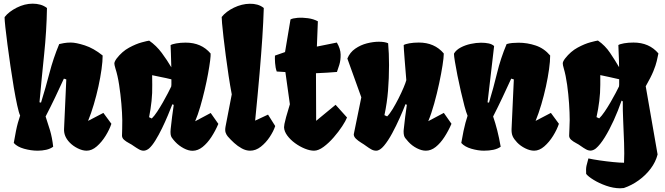

<svg xmlns="http://www.w3.org/2000/svg" viewBox="-20 -808 3610 1042"><path d="M184.6 9.8Q148.4 9.8 110.8 -0.7Q73.2 -11.2 54.7 -32.2Q61.5 -71.8 66.7 -97.2Q71.8 -122.6 77.1 -141.4Q82.5 -160.2 88.9 -179.7Q88.9 -180.2 89.1 -180.2Q89.4 -180.2 89.4 -180.7Q82.5 -194.8 73.5 -235.8Q64.5 -276.9 54.9 -333Q45.4 -389.2 36.6 -450Q27.8 -510.7 20.5 -566.2Q13.2 -621.6 9 -660.9Q4.9 -700.2 4.9 -711.9Q4.9 -713.4 5.1 -714.4Q5.4 -715.3 5.4 -715.8Q27.8 -744.6 70.8 -766.4Q113.8 -788.1 157.7 -788.1Q179.2 -788.1 198.7 -782.7Q218.3 -777.3 234.9 -764.6Q232.9 -641.1 219.5 -512.5Q206.1 -383.8 194.3 -252.9L200.7 -251.5L202.6 -251Q227.5 -331.1 248.3 -411.1Q269 -491.2 301.3 -568.8Q309.1 -570.8 326.4 -574Q343.8 -577.1 364.7 -577.1Q392.1 -577.1 439.9 -561.8Q487.8 -546.4 537.1 -506.8Q537.1 -475.6 531 -431.9Q524.9 -388.2 514.2 -338.9Q503.4 -289.6 489 -241Q474.6 -192.4 458 -151.9L541 -195.3L584.5 -136.2Q574.2 -105 553.2 -71Q532.2 -37.1 505.4 -13.7Q478.5 9.8 450.2 9.8Q427.2 9.8 401.4 -3.2Q375.5 -16.1 357.4 -35.2Q325.7 -68.4 327.6 -107.9L339.8 -377L326.7 -381.3Q302.7 -329.1 279.1 -279.3Q255.4 -229.5 227.5 -175.8Q239.7 -140.1 251.5 -100.6Q263.2 -61 268.6 -11.7Q252.4 0 230.5 4.9Q208.5 9.8 184.6 9.8Z M1025.9 10.3Q1003.4 10.7 977.1 -3.2Q950.7 -17.1 930.7 -38.6Q921.4 -48.3 912.1 -61.5Q902.8 -74.7 906.2 -107.4Q910.2 -144.5 914.1 -175.3Q918 -206.1 922.9 -238.8L915.5 -242.2Q905.3 -216.3 890.9 -181.6Q876.5 -147 859.1 -111.3Q841.8 -75.7 823.7 -46.4Q805.7 -17.1 788.6 -2Q774.9 8.8 761.2 9.8Q748 10.3 734.9 2.9Q721.7 -4.4 707 -14.6Q695.3 -23.4 680.2 -31.2Q665 -39.1 653.8 -48.8Q642.6 -58.6 642.1 -71.3Q642.1 -81.5 643.1 -108.9Q644 -136.2 643.6 -155.8Q643.1 -194.3 638.7 -245.4Q634.3 -296.4 626.5 -347.4Q618.7 -398.4 606.4 -436.5Q600.6 -456.5 600.6 -463.4Q600.6 -473.1 612.8 -490.2Q642.6 -528.8 680.4 -549.3Q718.3 -569.8 749.3 -578.1Q780.3 -586.4 789.6 -587.4Q828.6 -560.5 858.2 -520.5Q887.7 -480.5 909.7 -442.9Q909.2 -486.3 907.5 -518.8Q905.8 -551.3 905.8 -563Q913.6 -568.4 936.5 -572.5Q959.5 -576.7 987.8 -576.7Q1073.2 -576.7 1123 -517.6Q1124 -508.3 1120.4 -478.8Q1116.7 -449.2 1109.1 -407.7Q1101.6 -366.2 1090.6 -319.6Q1079.6 -272.9 1066.7 -228.5Q1053.7 -184.1 1039.1 -149.9L1123.5 -194.8L1165 -135.7Q1148.4 -96.7 1126.7 -63.7Q1105 -30.8 1079.6 -10.5Q1054.2 9.8 1025.9 10.3ZM803.7 -165Q817.4 -178.2 833 -201.9Q848.6 -225.6 863.8 -252.2Q878.9 -278.8 891.1 -302.2Q903.3 -325.7 909.2 -338.4Q910.2 -348.1 910.2 -348.6Q910.2 -349.1 910.2 -353Q910.2 -356.9 910.2 -377.4Q880.9 -384.8 855 -389.6Q829.1 -394.5 805.7 -399.9L806.2 -347.7Q807.1 -303.2 802.5 -259.8Q797.9 -216.3 789.1 -171.9Z M1337.4 9.8Q1314.9 9.8 1292.5 -2.4Q1270 -14.6 1250.5 -32.5Q1231 -50.3 1216.3 -67.4Q1209 -75.7 1204.6 -88.1Q1200.2 -100.6 1204.1 -121.6L1237.8 -295.9Q1229 -341.8 1220.7 -396.7Q1212.4 -451.7 1205.3 -506.1Q1198.2 -560.5 1192.9 -606.4Q1187.5 -652.3 1185.1 -681.9Q1182.6 -711.4 1183.1 -715.8Q1206.5 -745.6 1249.5 -766.4Q1292.5 -787.1 1335.9 -787.6Q1356.9 -788.1 1376.5 -782.7Q1396 -777.3 1411.6 -764.6Q1409.2 -687.5 1403.6 -602.5Q1397.9 -517.6 1388.7 -409.4Q1379.4 -301.3 1364.7 -153.3L1434.6 -186L1473.6 -124Q1464.4 -95.7 1443.8 -64.7Q1423.3 -33.7 1395.8 -12Q1368.2 9.8 1337.4 9.8Z M1684.1 9.8Q1661.6 9.8 1634 -1.5Q1606.4 -12.7 1581.1 -31.2Q1555.7 -49.8 1539.1 -72.3Q1522.5 -94.7 1521.5 -117.2Q1521.5 -123.5 1523.7 -135.5Q1525.9 -147.5 1532.7 -172.6Q1539.6 -197.8 1553.2 -242.2L1528.8 -417L1481.9 -419.9Q1474.6 -439.9 1472.9 -466.3Q1471.2 -492.7 1472.2 -506.3L1526.9 -525.4L1556.6 -702.6Q1568.4 -709 1594.5 -711.2Q1620.6 -713.4 1651.1 -709.2Q1681.6 -705.1 1705.1 -692.4L1699.7 -555.2L1808.1 -577.1Q1828.1 -543.5 1828.6 -512.2Q1829.1 -481 1821.5 -456.3Q1814 -431.6 1808.6 -417.5Q1786.1 -415.5 1754.6 -413.6Q1723.1 -411.6 1694.8 -410.6L1695.8 -152.3L1801.3 -239.3L1863.3 -170.4Q1856.4 -152.3 1836.9 -122.6Q1817.4 -92.8 1790.8 -62.3Q1764.2 -31.7 1736.1 -11Q1708 9.8 1684.1 9.8Z M2021.5 9.8Q2007.8 9.8 1995.1 2.7Q1982.4 -4.4 1967.8 -15.1Q1956.1 -23.9 1939.9 -33.7Q1923.8 -43.5 1911.9 -54.9Q1899.9 -66.4 1899.9 -79.1L1940.9 -279.8L1865.2 -490.2Q1878.9 -523.9 1908 -543.9Q1937 -564 1971.4 -572.8Q2005.9 -581.5 2035.6 -581.5Q2068.8 -581.5 2086.4 -573.2Q2088.9 -546.4 2090.1 -516.4Q2091.3 -486.3 2091.3 -454.6Q2091.3 -382.8 2085.9 -316.4Q2080.6 -250 2066.4 -183.1L2081.1 -176.3Q2094.7 -189.5 2111.1 -216.3Q2127.4 -243.2 2143.1 -274.2Q2158.7 -305.2 2170.2 -332.3Q2181.6 -359.4 2185.1 -373Q2179.2 -442.9 2176.3 -481.4Q2173.3 -520 2172.1 -537.8Q2170.9 -555.7 2170.9 -563.5Q2178.7 -568.8 2201.7 -573Q2224.6 -577.1 2252.9 -577.1Q2338.4 -577.1 2388.2 -518.1V-512.7Q2388.2 -495.6 2381.6 -452.9Q2375 -410.2 2363.3 -355.2Q2351.6 -300.3 2336.4 -245.8Q2321.3 -191.4 2304.2 -150.4L2388.7 -195.3L2430.2 -136.2Q2413.6 -97.7 2391.8 -64.2Q2370.1 -30.8 2344.7 -10.5Q2319.3 9.8 2291 9.8Q2268.1 9.8 2241.9 -3.7Q2215.8 -17.1 2195.8 -39.1Q2188 -47.9 2179.2 -58.8Q2170.4 -69.8 2170.4 -94.2Q2170.4 -97.7 2170.7 -101.1Q2170.9 -104.5 2171.4 -107.9Q2175.3 -145 2179.2 -175.8Q2183.1 -206.5 2188 -239.3L2180.7 -242.7Q2168.5 -210.9 2149.4 -168.2Q2130.4 -125.5 2108.4 -84.7Q2086.4 -43.9 2064 -17.1Q2041.5 9.8 2021.5 9.8Z M2606 9.8Q2574.7 9.8 2538.3 -0.7Q2502 -11.2 2483.4 -32.2Q2490.2 -71.8 2495.6 -97.2Q2501 -122.6 2506.1 -141.4Q2511.2 -160.2 2517.6 -179.7Q2510.3 -196.8 2500.7 -232.4Q2491.2 -268.1 2481.2 -312Q2471.2 -356 2462.6 -398.4Q2454.1 -440.9 2449 -472.7Q2443.8 -504.4 2443.8 -514.6Q2443.8 -515.6 2444.1 -516.6Q2444.3 -517.6 2444.3 -518.1Q2456.1 -537.6 2480.7 -550.5Q2505.4 -563.5 2534.9 -569.8Q2564.5 -576.2 2590.8 -576.2Q2613.8 -576.2 2632.1 -572.3Q2650.4 -568.4 2661.6 -558.1L2626 -252.4L2633.8 -251Q2658.2 -331.1 2677.5 -411.1Q2696.8 -491.2 2729.5 -568.8Q2743.7 -573.2 2760.3 -574.7Q2776.9 -576.2 2794.4 -576.2Q2841.8 -576.2 2887.2 -561Q2932.6 -545.9 2965.8 -506.8Q2965.8 -475.6 2959.7 -431.9Q2953.6 -388.2 2942.9 -338.9Q2932.1 -289.6 2917.7 -241Q2903.3 -192.4 2886.7 -151.9L2969.7 -195.3L3013.2 -136.2Q3002.9 -105 2981.9 -71Q2960.9 -37.1 2934.1 -13.7Q2907.2 9.8 2878.9 9.8Q2856 9.8 2830.1 -3.2Q2804.2 -16.1 2786.1 -35.2Q2769 -53.2 2762.2 -68.8Q2755.4 -84.5 2756.3 -107.9L2768.6 -377L2754.4 -381.3Q2730.5 -329.1 2707 -279.3Q2683.6 -229.5 2656.2 -175.8Q2668.5 -140.1 2678.5 -100.8Q2688.5 -61.5 2697.3 -11.7Q2680.7 0 2657.7 4.9Q2634.8 9.8 2606 9.8Z M3344.7 213.9Q3308.1 213.4 3269.8 200Q3231.4 186.5 3201.7 168.2Q3171.9 149.9 3161.1 135.7Q3159.2 107.9 3163.1 90.8Q3167 73.7 3173.3 51.8Q3197.3 57.1 3234.1 62.5Q3271 67.9 3307.6 71.5Q3344.2 75.2 3366.7 75.2Q3369.1 27.3 3366.9 -32.7Q3364.7 -92.8 3362.1 -152.3Q3359.4 -211.9 3359.9 -257.8L3353.5 -262.2Q3334.5 -207 3310.8 -155Q3287.1 -103 3262.2 -62.7Q3237.3 -22.5 3213.9 -2.4Q3200.2 8.3 3186.5 9.3Q3173.3 9.8 3160.2 2.4Q3147 -4.9 3132.8 -15.1Q3121.1 -23.9 3106 -31.7Q3090.8 -39.6 3079.8 -49.3Q3068.8 -59.1 3068.8 -71.8Q3068.8 -82 3070.3 -109.4Q3071.8 -136.7 3071.8 -156.2Q3071.8 -194.8 3068.4 -245.8Q3064.9 -296.9 3057.9 -347.9Q3050.8 -398.9 3039.6 -437Q3034.2 -455.1 3034.2 -463.9Q3034.2 -474.1 3046.9 -490.7Q3077.1 -529.3 3115.2 -549.8Q3153.3 -570.3 3184.6 -578.6Q3215.8 -586.9 3225.1 -587.9Q3264.2 -561 3291 -521Q3317.9 -481 3339.8 -443.4Q3339.4 -486.8 3337.6 -519.3Q3335.9 -551.8 3335.9 -563.5Q3343.8 -568.8 3366.7 -573Q3389.6 -577.1 3418 -577.1Q3503.4 -577.1 3553.2 -518.1L3552.7 -517.6H3553.2Q3549.3 -498.5 3544.2 -476.3Q3539.1 -454.1 3525.9 -421.6Q3512.7 -389.2 3484.4 -339.8L3548.8 30.3Q3538.6 70.8 3511.5 106.9Q3484.4 143.1 3446.5 170.4Q3408.7 197.8 3365.7 212.4Q3355.5 213.9 3344.7 213.9ZM3231.9 -165.5Q3245.6 -178.7 3261.7 -202.4Q3277.8 -226.1 3293.2 -252.7Q3308.6 -279.3 3321 -302.7Q3333.5 -326.2 3339.4 -338.9Q3340.3 -348.6 3340.3 -349.1Q3340.3 -349.6 3340.3 -353.5Q3340.3 -357.4 3340.3 -377.9Q3311 -385.3 3286.1 -390.1Q3261.2 -395 3237.8 -400.4V-348.1Q3237.8 -303.7 3232.4 -260.3Q3227.1 -216.8 3217.3 -172.4Z"/></svg>

Font: Fruktur
Style: Regular
Weight: 400
Designer: Viktoriya Grabowska, Eben Sorkin
Foundry: Viktoriya Grabowska
Version: Version 1.008; ttfautohint (v1.8.4.7-5d5b)